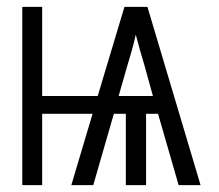

<svg xmlns="http://www.w3.org/2000/svg" viewBox="-20 -540 640 560"><path d="M45 0V-520H103V-260H265L343 -520H410L565 0H501L441 -208H406V0H347V-208H312L252 0H188L250 -208H103V0ZM426 -260 402 -347Q395 -370 388.5 -393Q382 -416 376 -439Q371 -416 364.5 -393Q358 -370 351 -347L326 -260Z"/></svg>

Font: Iosevka Light Extended
Style: Regular
Weight: 300
Width: 7
Monospace: yes
Designer: Belleve Invis
Foundry: Belleve Invis
Version: Version 32.5.0; ttfautohint (v1.8.4)